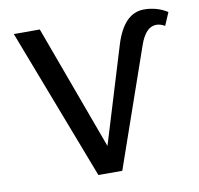

<svg xmlns="http://www.w3.org/2000/svg" viewBox="-76 -744 855 823"><g transform="rotate(-10 352.0 -332.5)"><path d="M602 -665Q658 -665 704 -636L680 -580Q661 -591 643 -591Q596 -591 570 -514L391 0H287L35 -658H148L347 -116L475 -536Q515 -665 602 -665Z"/></g></svg>

Font: EauTest Semibold
Style: Regular
Weight: 600
Designer: Christian Thalmann (Catharsis Fonts)
Version: Version 0.001;PS 000.001;hotconv 1.0.88;makeotf.lib2.5.64775